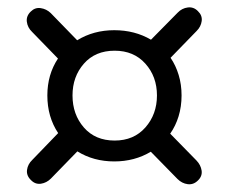

<svg xmlns="http://www.w3.org/2000/svg" viewBox="-20 -596 612 515"><path d="M66.5 -167 136 -239Q107 -282.5 107 -340Q107 -396 135.5 -439L66 -510.5Q54 -522 52 -537.5Q50 -553 62.5 -565Q74 -576.5 89.2 -574.2Q104.5 -572 116 -561L187 -488Q231 -515 286.5 -515Q341.5 -515 385 -489.5L456.5 -562Q468 -574 483.8 -576Q499.5 -578 511 -566Q523 -554.5 521 -539.5Q519 -524.5 507.5 -513L437.5 -441Q451.5 -420.5 459.2 -395Q467 -369.5 467 -340Q467 -310 459 -284Q451 -258 436.5 -237.5L507 -165.5Q518.5 -153.5 520.8 -138.5Q523 -123.5 511 -112Q499 -100 483.5 -102Q468 -104 456 -116L384.5 -189Q341 -163 286.5 -163Q231 -163 187.5 -190L116.5 -117Q105 -105.5 89.8 -103.2Q74.5 -101 63 -113Q50.5 -125 52.5 -140.2Q54.5 -155.5 66.5 -167ZM287.5 -219Q339 -219 370 -254.2Q401 -289.5 401 -340Q401 -390.5 370 -425.2Q339 -460 287.5 -460Q235.5 -460 205 -425.2Q174.5 -390.5 174.5 -340Q174.5 -289 205 -254Q235.5 -219 287.5 -219Z"/></svg>

Font: Fraunces 72pt S050
Style: Bold
Weight: 700
Version: Version 1.000; ttfautohint (v1.8.3)